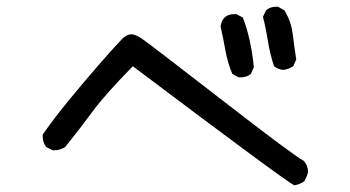

<svg xmlns="http://www.w3.org/2000/svg" viewBox="-20 -635 1040 571"><path d="M855 -84Q832 -94 375 -438Q290 -351 256.5 -305Q223 -259 174 -198Q159 -188 140 -188H137L117 -198Q107 -212 107 -229V-235Q143 -286 184 -336Q225 -386 271 -439Q317 -492 342 -518Q356 -533 372 -533Q382 -533 400.5 -521Q419 -509 637 -340Q855 -171 883 -157Q896 -143 896 -124Q896 -117 885 -96Q871 -86 855 -84ZM696 -405H690L671 -415Q657 -448 650.5 -484.5Q644 -521 636 -556Q641 -593 677 -593H683L702 -583Q726 -523 735 -435L726 -415Q714 -405 696 -405ZM822 -427Q807 -429 795 -438Q783 -474 777 -512Q771 -550 762 -585L771 -604Q783 -615 801 -615H807L826 -604Q846 -571 850.5 -534Q855 -497 861 -458L852 -438Q838 -429 822 -427Z"/></svg>

Font: Xiaolai Mono SC
Style: Regular
Weight: 400
Monospace: yes
Designer: LXGW / Nozomi Seto
Version: Version 3.113;September 30, 2024